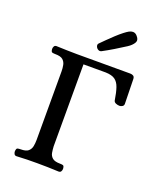

<svg xmlns="http://www.w3.org/2000/svg" viewBox="-154 -945 872 1044"><g transform="rotate(20 281.5 -423.0)"><path d="M68 3Q59 3 55 -4Q51 -11 51 -19Q52 -36 59 -38Q66 -40 76 -40Q108 -40 121 -51.5Q134 -63 137.5 -80.5Q141 -98 141 -117V-514Q141 -533 137.5 -550.5Q134 -568 121 -579.5Q108 -591 76 -591Q66 -591 59 -593Q52 -595 51 -612Q51 -620 55 -627Q59 -634 68 -634Q100 -633 128.5 -632Q157 -631 187 -631H496Q507 -631 514.5 -626Q522 -621 522 -607L525 -466Q525 -456 517 -451Q509 -446 501 -446Q490 -446 479.5 -450.5Q469 -455 467 -464Q460 -509 450.5 -536.5Q441 -564 422.5 -577Q404 -590 369 -591H240V-117Q241 -98 244 -80.5Q247 -63 260.5 -51.5Q274 -40 305 -40Q315 -40 322 -38Q329 -36 330 -19Q330 -11 326 -4Q322 3 312 3Q248 0 188 0Q158 0 129 0.5Q100 1 68 3ZM308 -692Q298 -687 288.5 -692.5Q279 -698 275.5 -708.5Q272 -719 279 -726Q290 -737 308 -755Q326 -773 346.5 -792Q367 -811 385 -825Q399 -836 410.5 -842.5Q422 -849 433 -849Q448 -849 459 -835Q476 -816 465.5 -798.5Q455 -781 432 -766Q401 -746 369.5 -727Q338 -708 308 -692Z"/></g></svg>

Font: Alice
Style: Regular
Weight: 400
Designer: Ksenia Yerulevich
Foundry: Cyreal (http://www.cyreal.org/)
Version: Version 2.003; ttfautohint (v1.8.3)